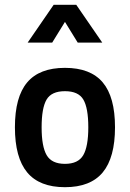

<svg xmlns="http://www.w3.org/2000/svg" viewBox="-20 -765 540 798"><path d="M93 -422.5Q144 -483 250 -483Q356 -483 407 -422.5Q458 -362 458 -236Q458 -110 407 -48.5Q356 13 250 13Q144 13 93 -48.5Q42 -110 42 -236Q42 -362 93 -422.5ZM173.5 -351Q153 -316 153 -236Q153 -156 174 -120Q195 -84 250 -84Q305 -84 326 -120Q347 -156 347 -236Q347 -316 326.5 -351Q306 -386 250 -386Q194 -386 173.5 -351ZM297 -745 405 -588H303L250 -674L197 -588H95L203 -745Z"/></svg>

Font: Lekton
Style: Bold
Weight: 700
Designer: Paolo Mazzetti, Luciano Perondi, Raffaele Flato, Elena Papassissa, Emilio Macchia, Michela Povoleri, Tobias Seemiller, R
Version: Version 34.000